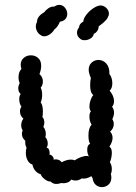

<svg xmlns="http://www.w3.org/2000/svg" viewBox="-20 -768 558 788"><path d="M211 -13Q197 -13 188 -23Q177 -22 163.5 -32.5Q150 -43 147 -53Q135 -56 125.5 -66.5Q116 -77 113 -93Q101 -96 93.5 -109.5Q86 -123 86 -141Q86 -152 89 -162Q82 -173 84 -190Q70 -202 70 -218Q70 -226 73 -233Q67 -242 67 -254Q67 -269 76 -281Q62 -293 62 -311Q62 -322 68 -330Q59 -343 59 -361Q59 -375 65 -382Q55 -390 55 -406Q55 -416 61 -428Q56 -436 56 -451Q56 -473 68 -485Q65 -494 65 -502Q65 -520 77.5 -530.5Q90 -541 107 -541Q124 -541 136.5 -530Q149 -519 149 -498Q149 -482 142 -464Q156 -452 156 -433Q156 -419 147 -408Q153 -397 153 -379Q153 -360 147 -348Q156 -336 156 -311Q156 -294 154 -288Q162 -279 162 -265Q162 -257 158 -247Q168 -236 168 -217Q168 -211 166 -205Q170 -202 173 -194.5Q176 -187 176 -179Q176 -169 171 -162Q179 -161 182 -151.5Q185 -142 183 -133H184Q191 -133 196.5 -125.5Q202 -118 200 -112Q203 -114 209 -114Q217 -114 223.5 -110.5Q230 -107 233 -102Q253 -113 271 -113Q280 -113 287 -110Q296 -117 310.5 -122.5Q325 -128 336 -128Q341 -128 345 -126Q338 -137 338 -154Q338 -173 350 -178Q343 -186 343 -212Q343 -243 356 -256Q347 -271 347 -289Q347 -305 353 -311Q347 -319 347 -331Q347 -343 351.5 -356.5Q356 -370 363 -378Q350 -387 350 -417Q350 -436 353 -448Q344 -468 344 -482Q344 -500 356 -511Q368 -522 384 -522Q403 -522 416.5 -507Q430 -492 429 -464Q434 -459 437.5 -448.5Q441 -438 441 -427Q441 -405 430 -396Q448 -374 448 -353Q448 -339 440 -330Q448 -319 448 -306Q448 -293 441 -279Q447 -270 447 -259Q447 -241 432 -228Q442 -217 442 -202Q442 -186 429 -166Q439 -160 439 -141Q439 -122 431 -102Q439 -91 439 -73Q439 -62 435 -55Q437 -45 437 -40Q437 -21 425.5 -10.5Q414 0 398 0Q384 0 373 -9.5Q362 -19 360 -37Q359 -38 357.5 -40.5Q356 -43 355 -45Q338 -35 324 -35Q319 -35 316 -36Q303 -27 291 -27Q281 -27 272 -31Q268 -24 259.5 -20Q251 -16 241 -16Q235 -16 232 -17Q221 -13 211 -13ZM127 -660Q127 -649 132.5 -639Q138 -629 147 -624Q153 -619 162 -619Q173 -619 185 -627.5Q197 -636 203 -647Q217 -657 226 -679Q241 -681 248.5 -690Q256 -699 256 -711Q256 -725 246.5 -736.5Q237 -748 223 -748Q213 -748 203 -741Q191 -742 180 -735Q169 -728 162 -718Q132 -701 132 -679Q127 -669 127 -660ZM328 -603Q315 -603 309 -609Q296 -619 296 -634Q296 -645 304 -655Q306 -672 322 -679Q322 -692 335.5 -709Q349 -726 367.5 -737Q386 -748 399 -745Q411 -742 419 -732.5Q427 -723 427 -712Q427 -704 422 -696Q419 -688 406.5 -677Q394 -666 385 -660Q385 -650 379.5 -641.5Q374 -633 365 -629Q363 -617 351.5 -610Q340 -603 328 -603Z"/></svg>

Font: Pangolin
Style: Regular
Weight: 400
Designer: Kevin Burke
Foundry: Google, Inc.
Version: Version 1.101